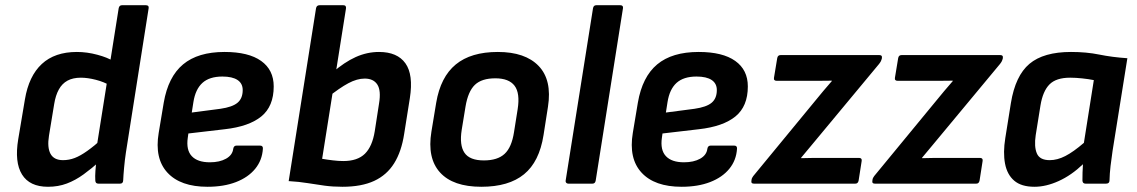

<svg xmlns="http://www.w3.org/2000/svg" viewBox="-20 -703 4351 735"><path d="M163.8 12Q93.4 12 64.3 -35Q35.1 -81.9 49.8 -170.3L75.4 -322.6Q90.4 -412.1 140.1 -458.1Q189.7 -504.1 274.1 -504.1Q313 -504.1 352.7 -493.4Q392.3 -482.8 413.7 -468.8L402.6 -375Q378 -389.6 346.6 -397.6Q315.3 -405.6 289.7 -405.6Q259.1 -405.6 238.4 -394.3Q217.6 -383 205.2 -360.4Q192.7 -337.9 187.4 -304.6L167.5 -183.6Q160.2 -138.4 173.4 -114.1Q186.7 -89.9 221.3 -89.9Q244.2 -89.9 266 -98.2Q287.7 -106.5 314.1 -125.3Q340.6 -144 374.7 -174.9L364.8 -88.3Q331.5 -58.4 300.1 -35.6Q268.6 -12.7 235.7 -0.4Q202.9 12 163.8 12ZM356.5 0Q350.8 0 347.9 -3Q345.1 -6 344.8 -12.4Q343.8 -27.7 345.3 -49.2Q346.7 -70.6 348.7 -87.3L350 -139.8L434.3 -671.3Q435.3 -677 438.5 -680Q441.6 -683 446.7 -683H538.6Q551 -683 549 -671.3L462 -119.1Q457.6 -90.1 455 -60.6Q452.3 -31.1 451.6 -13Q451.3 0 439.9 0Z M774.4 12Q670.9 12 621 -42.1Q571.1 -96.1 587.5 -194.3L606.8 -310Q623.8 -409 680.9 -456.6Q738 -504.1 839.4 -504.1Q931.6 -504.1 979.7 -469.7Q1027.8 -435.4 1027.8 -372.1Q1027.8 -296 980.4 -257.3Q933.1 -218.7 840.5 -208.3L701.1 -192L698.8 -175.5Q692.1 -128.6 714.2 -105.2Q736.3 -81.7 783.4 -81.7Q820.7 -81.7 845.3 -95.5Q869.9 -109.3 872.8 -133.2Q874.8 -145.6 885.2 -145.6H975.7Q987.1 -145.6 986.4 -133.9Q983.7 -89.4 956.8 -56.7Q930 -24 883.4 -6Q836.9 12 774.4 12ZM714.1 -272.2 823.4 -286.5Q869.6 -293.1 889.3 -309.7Q909.1 -326.3 909.1 -358.2Q909.1 -383.5 889.4 -396.7Q869.6 -410 831.4 -410Q781.6 -410 754.8 -385.6Q728.1 -361.2 720.4 -312.3Z M1290.8 12Q1254.4 12 1222.4 7.7Q1190.5 3.3 1157.8 -2Q1125.1 -7.4 1085.1 -9.7L1189.8 -671.3Q1191.8 -683 1203.5 -683H1294.4Q1306.4 -683 1304.4 -670L1213.2 -95.1Q1231.8 -91.8 1253.7 -89.2Q1275.6 -86.5 1294.2 -86.5Q1348.6 -86.5 1377 -114.5Q1405.3 -142.6 1414.6 -200.7L1431 -306.6Q1439.3 -356.4 1424.5 -379.3Q1409.7 -402.2 1376.1 -402.2Q1346.9 -402.2 1313.5 -384.4Q1280.2 -366.7 1233.4 -329.2L1252.1 -424.8Q1298.4 -465.1 1341.7 -484.6Q1385 -504.1 1431 -504.1Q1501 -504.1 1532 -460.6Q1563 -417.1 1549 -327.5L1527.3 -191Q1517 -123 1488.9 -78Q1460.9 -33 1412.4 -10.5Q1363.9 12 1290.8 12Z M1822.5 12Q1714.3 12 1664.6 -42.7Q1614.8 -97.4 1631.5 -199.1L1649.8 -309.6Q1666.4 -408.3 1724.7 -456.2Q1782.9 -504.1 1885.7 -504.1Q1990.6 -504.1 2042.1 -450.4Q2093.7 -396.6 2077.7 -294.3L2060.7 -185.8Q2044.7 -83.8 1986.1 -35.9Q1927.6 12 1822.5 12ZM1832.2 -88.9Q1884.7 -88.9 1911.7 -114Q1938.8 -139 1947.7 -197.2L1961.7 -285.3Q1971.3 -346.4 1949.8 -374.8Q1928.2 -403.2 1876.3 -403.2Q1823.9 -403.2 1797.8 -378.1Q1771.7 -353 1762.1 -295.2L1747.5 -206.1Q1738.2 -147.3 1758.1 -118.1Q1778 -88.9 1832.2 -88.9Z M2155.5 0Q2150.5 0 2147.5 -3.3Q2144.4 -6.7 2145.4 -11.7L2250.1 -671.3Q2252.1 -683 2262.5 -683H2354.7Q2360.4 -683 2363.1 -680Q2365.8 -677 2364.8 -671.3L2260.4 -11.7Q2258.4 0 2248.1 0Z M2589.4 12Q2485.9 12 2436 -42.1Q2386.1 -96.1 2402.5 -194.3L2421.8 -310Q2438.8 -409 2495.9 -456.6Q2553 -504.1 2654.4 -504.1Q2746.6 -504.1 2794.7 -469.7Q2842.8 -435.4 2842.8 -372.1Q2842.8 -296 2795.4 -257.3Q2748.1 -218.7 2655.5 -208.3L2516.1 -192L2513.8 -175.5Q2507.1 -128.6 2529.2 -105.2Q2551.3 -81.7 2598.4 -81.7Q2635.7 -81.7 2660.3 -95.5Q2684.9 -109.3 2687.8 -133.2Q2689.8 -145.6 2700.2 -145.6H2790.7Q2802.1 -145.6 2801.4 -133.9Q2798.7 -89.4 2771.8 -56.7Q2745 -24 2698.4 -6Q2651.9 12 2589.4 12ZM2529.1 -272.2 2638.4 -286.5Q2684.6 -293.1 2704.3 -309.7Q2724.1 -326.3 2724.1 -358.2Q2724.1 -383.5 2704.4 -396.7Q2684.6 -410 2646.4 -410Q2596.6 -410 2569.8 -385.6Q2543.1 -361.2 2535.4 -312.3Z M2865.9 0Q2854.2 0 2856.6 -11L2856.9 -14.1Q2857.9 -22.1 2863.6 -29.1L3098.5 -314.4Q3114.9 -334.4 3131.6 -354.5Q3148.3 -374.5 3164.3 -392.6V-394.2Q3140.7 -393.9 3117.2 -393.7Q3093.7 -393.6 3070.4 -393.6H2953.6Q2940.9 -393.6 2942.9 -405.3L2955.3 -480.4Q2957.3 -492.1 2968 -492.1H3346.6Q3358 -492.1 3356 -481L3355.6 -478Q3354.6 -473.7 3352.3 -469Q3349.9 -464.3 3345.2 -458.2L3124.9 -193Q3105.6 -169.9 3086.5 -146.8Q3067.5 -123.6 3046.8 -99.2V-97.5Q3074.2 -98.5 3097.2 -98.5Q3120.1 -98.5 3146.2 -98.5H3268.6Q3274.3 -98.5 3276.9 -95.5Q3279.6 -92.5 3278.6 -86.8L3266.9 -11.7Q3265.9 -6.7 3263 -3.3Q3260.2 0 3254.5 0Z M3328.9 0Q3317.2 0 3319.6 -11L3319.9 -14.1Q3320.9 -22.1 3326.6 -29.1L3561.5 -314.4Q3577.9 -334.4 3594.6 -354.5Q3611.3 -374.5 3627.3 -392.6V-394.2Q3603.7 -393.9 3580.2 -393.7Q3556.7 -393.6 3533.4 -393.6H3416.6Q3403.9 -393.6 3405.9 -405.3L3418.3 -480.4Q3420.3 -492.1 3431 -492.1H3809.6Q3821 -492.1 3819 -481L3818.6 -478Q3817.6 -473.7 3815.3 -469Q3812.9 -464.3 3808.2 -458.2L3587.9 -193Q3568.6 -169.9 3549.5 -146.8Q3530.5 -123.6 3509.8 -99.2V-97.5Q3537.2 -98.5 3560.2 -98.5Q3583.1 -98.5 3609.2 -98.5H3731.6Q3737.3 -98.5 3739.9 -95.5Q3742.6 -92.5 3741.6 -86.8L3729.9 -11.7Q3728.9 -6.7 3726 -3.3Q3723.2 0 3717.5 0Z M3940.1 12Q3889.8 12 3862.6 -11.3Q3835.4 -34.6 3827.4 -76.7Q3819.4 -118.9 3828.4 -174.5L3849.8 -308.3Q3866.8 -413 3920.8 -458.6Q3974.9 -504.1 4080 -504.1Q4139.1 -504.1 4188.1 -494.1Q4237 -484.1 4295.7 -480.1L4239 -125.1Q4234.6 -96 4231.3 -67.5Q4228 -39 4227.3 -11.7Q4227 0 4214.3 0H4135.4Q4124.4 0 4123.7 -11.7Q4123.4 -26.3 4124.1 -42.3Q4124.7 -58.3 4125.7 -74.3Q4081.4 -32 4032.9 -10Q3984.4 12 3940.1 12ZM3998.3 -89.9Q4027.5 -89.9 4058.2 -105.7Q4088.9 -121.4 4129.3 -156.2L4167.3 -396.3Q4147.7 -400.3 4123 -402.9Q4098.2 -405.6 4076.9 -405.6Q4022.9 -405.6 3997.5 -379.8Q3972.1 -354.1 3963.1 -299.6L3944.8 -185.5Q3938.2 -141.6 3949.2 -115.8Q3960.1 -89.9 3998.3 -89.9Z"/></svg>

Font: Sofia Sans Hairline
Style: Italic
Weight: 1
Italic angle: -9°
Designer: Botio Nikoltchev, Ani Petrova
Foundry: lettersoup
Version: Version 4.102